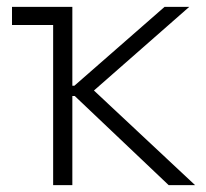

<svg xmlns="http://www.w3.org/2000/svg" viewBox="-20 -540 601 560"><path d="M135 0H191V-260H198L472 0H549L254 -276L532 -520H460L197 -290H191V-520H15V-467H135Z"/></svg>

Font: Fixel Display Light
Style: Regular
Weight: 300
Designer: AlfaBravo + MacPaw
Foundry: Kyrylo Tkachov, Marchela Mozhyna, Serhii Makarenko, Maria Weinstein, Zakhar Kryvoshyya
Version: Version 1.211